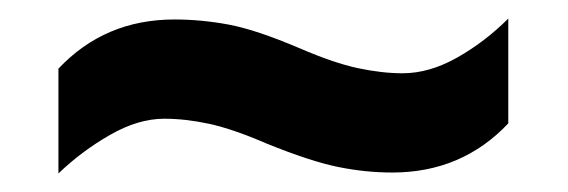

<svg xmlns="http://www.w3.org/2000/svg" viewBox="-20 -447 612 207"><path d="M268 -292Q231 -308 205.5 -313.5Q180 -319 157 -319Q129 -319 98.5 -301.5Q68 -284 43 -260V-373Q93 -426 168 -426Q197 -426 226.5 -420.5Q256 -415 303 -395Q340 -379 366 -373.5Q392 -368 414 -368Q443 -368 473 -385Q503 -402 528 -427V-314Q478 -261 403 -261Q374 -261 344.5 -267Q315 -273 268 -292Z"/></svg>

Font: Noto Sans Kannada
Style: Bold
Weight: 700
Designer: Jelle Bosma - Monotype Design Team
Foundry: Monotype Imaging Inc.
Version: Version 2.005; ttfautohint (v1.8.4.7-5d5b)